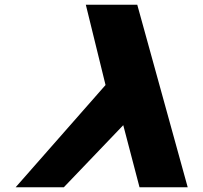

<svg xmlns="http://www.w3.org/2000/svg" viewBox="-20 -793 861 813"><path d="M570.8 0 501.9 -263 250.2 0H46.2L426.9 -433L343.4 -773H561.2L774.8 0Z"/></svg>

Font: Hussar
Style: BdSuprExtOblThree
Weight: 700
Foundry: Cannot Into Space Fonts
Version: Version 2.00